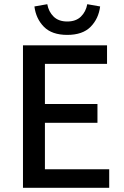

<svg xmlns="http://www.w3.org/2000/svg" viewBox="-20 -890 589 910"><path d="M88.9 0V-675.3H487.3V-587.4H192.9V-397H441.9V-308.1H192.9V-87.9H497.6V0ZM298.8 -724.6Q226.1 -724.6 188.2 -762.9Q150.4 -801.3 143.1 -859.4L204.1 -870.1Q210.4 -834.5 234.1 -811.3Q257.8 -788.1 298.8 -788.1Q339.8 -788.1 363.5 -811.3Q387.2 -834.5 393.6 -870.1L454.6 -859.4Q447.3 -801.3 409.4 -762.9Q371.6 -724.6 298.8 -724.6Z"/></svg>

Font: Akatab SemiBold
Style: Regular
Weight: 600
Designer: SIL Global
Foundry: SIL Global
Version: Version 4.100